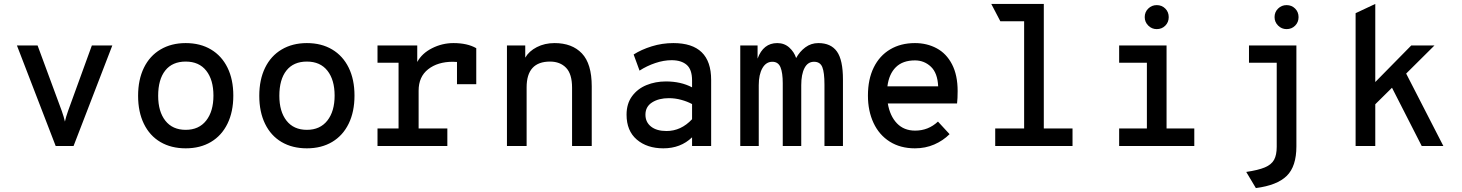

<svg xmlns="http://www.w3.org/2000/svg" viewBox="-20 -742 7432 976"><path d="M66 -511H171L294 -178Q305 -147 310 -124Q315 -147 326 -178L447 -511H551L354 0H263Z M682 -255Q682 -337 711.5 -397.5Q741 -458 796 -490.5Q851 -523 924 -523Q998 -523 1052.5 -490.5Q1107 -458 1136.5 -398Q1166 -338 1166 -256Q1166 -174 1136.5 -113.5Q1107 -53 1052.5 -20.5Q998 12 924 12Q850 12 795.5 -20Q741 -52 711.5 -112.5Q682 -173 682 -255ZM1065 -256Q1065 -336 1028.5 -382.5Q992 -429 924 -429Q856 -429 820 -383.5Q784 -338 784 -255Q784 -175 820.5 -128.5Q857 -82 924 -82Q991 -82 1028 -129Q1065 -176 1065 -256Z M1298 -255Q1298 -337 1327.5 -397.5Q1357 -458 1412 -490.5Q1467 -523 1540 -523Q1614 -523 1668.5 -490.5Q1723 -458 1752.5 -398Q1782 -338 1782 -256Q1782 -174 1752.5 -113.5Q1723 -53 1668.5 -20.5Q1614 12 1540 12Q1466 12 1411.5 -20Q1357 -52 1327.5 -112.5Q1298 -173 1298 -255ZM1681 -256Q1681 -336 1644.5 -382.5Q1608 -429 1540 -429Q1472 -429 1436 -383.5Q1400 -338 1400 -255Q1400 -175 1436.5 -128.5Q1473 -82 1540 -82Q1607 -82 1644 -129Q1681 -176 1681 -256Z M2401 -497V-314H2303V-427Q2296 -428 2282 -428Q2205 -428 2156.5 -390Q2108 -352 2108 -281V-89H2254V0H1899V-89H2006V-423H1899V-511H2101V-427Q2125 -471 2176.5 -497Q2228 -523 2285 -523Q2356 -523 2401 -497Z M2988 -303V0H2888V-296Q2888 -366 2857.5 -397.5Q2827 -429 2776 -429Q2657 -429 2657 -298V0H2557V-511H2650V-449Q2669 -482 2709 -502.5Q2749 -523 2799 -523Q2888 -523 2938 -470.5Q2988 -418 2988 -303Z M3165 -159Q3165 -215 3193 -253Q3221 -291 3266.5 -309.5Q3312 -328 3365 -328Q3441 -328 3498 -298V-333Q3498 -389 3470.5 -412.5Q3443 -436 3394 -436Q3354 -436 3311 -421.5Q3268 -407 3231 -383L3201 -465Q3240 -490 3293 -506.5Q3346 -523 3403 -523Q3595 -523 3595 -336V0H3498V-44Q3440 12 3352 12Q3269 12 3217 -32.5Q3165 -77 3165 -159ZM3498 -136V-213Q3474 -226 3443 -234.5Q3412 -243 3380 -243Q3329 -243 3295 -221.5Q3261 -200 3261 -159Q3261 -121 3289.5 -98.5Q3318 -76 3368 -76Q3442 -76 3498 -136Z M4265 -338V0H4171V-312Q4171 -374 4160 -401Q4149 -428 4118 -428Q4086 -428 4069.5 -396Q4053 -364 4053 -309V0H3959V-319Q3959 -372 3947.5 -400Q3936 -428 3906 -428Q3874 -428 3855.5 -395.5Q3837 -363 3837 -309V0H3743V-511H3831V-444Q3860 -523 3931 -523Q3967 -523 3992 -500.5Q4017 -478 4027 -447Q4045 -480 4074 -501.5Q4103 -523 4140 -523Q4204 -523 4234.5 -480Q4265 -437 4265 -338Z M4845 -216H4493Q4504 -152 4539.5 -115Q4575 -78 4632 -78Q4699 -78 4748 -124L4807 -60Q4774 -27 4729 -7.5Q4684 12 4631 12Q4557 12 4503 -22Q4449 -56 4420.5 -117Q4392 -178 4392 -256Q4392 -339 4421.5 -399Q4451 -459 4505 -491Q4559 -523 4631 -523Q4692 -523 4741.5 -496.5Q4791 -470 4819.5 -415Q4848 -360 4848 -279Q4848 -241 4845 -216ZM4749 -303Q4746 -371 4712 -403Q4678 -435 4631 -435Q4569 -435 4534 -400.5Q4499 -366 4491 -303Z M5432 -89V0H5039V-89H5186V-634H5065L5019 -722H5286V-89Z M5799 -655Q5799 -681 5817 -698.5Q5835 -716 5860 -716Q5886 -716 5903.5 -698.5Q5921 -681 5921 -655Q5921 -629 5903.5 -611.5Q5886 -594 5860 -594Q5835 -594 5817 -612Q5799 -630 5799 -655ZM6051 -89V0H5669V-89H5810V-423H5669V-511H5910V-89Z M6459 -655Q6459 -681 6477 -698.5Q6495 -716 6520 -716Q6546 -716 6563.5 -698.5Q6581 -681 6581 -655Q6581 -629 6563.5 -611.5Q6546 -594 6520 -594Q6495 -594 6477 -612Q6459 -630 6459 -655ZM6570 2Q6570 104 6521 152Q6472 200 6364 214L6315 132Q6376 123 6409.5 109Q6443 95 6456.5 70.5Q6470 46 6470 4V-423H6329V-511H6570Z M7056 -296 6971 -212V0H6871V-675L6971 -722V-325L7154 -511H7272L7128 -368L7317 0H7207Z"/></svg>

Font: Overpass Mono Light
Style: Bold
Weight: 600
Monospace: yes
Designer: Delve Withrington, Dave Bailey
Foundry: Delve Fonts
Version: Version 1.000;DELV;Overpass